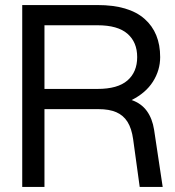

<svg xmlns="http://www.w3.org/2000/svg" viewBox="-20 -740 692 760"><path d="M68 -720H366Q490 -720 552 -665.5Q614 -611 614 -514Q614 -462 585.5 -417Q557 -372 501 -344Q539 -331 561 -301Q583 -271 590 -226L624 0H533L507 -189Q501 -232 484.5 -258Q468 -284 440 -296Q412 -308 370 -308H156V0H68ZM523 -514Q523 -573 484.5 -606.5Q446 -640 366 -640H156V-388H366Q446 -388 484.5 -421.5Q523 -455 523 -514Z"/></svg>

Font: Aspekta Variable
Style: Regular
Weight: 400
Designer: Ivo Dolenc
Version: Version 2.100